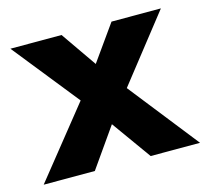

<svg xmlns="http://www.w3.org/2000/svg" viewBox="-75 -546 682 631"><g transform="rotate(-15 266.0 -230.0)"><path d="M354 -460 268 -339 184 -460H10L189 -236L0 0H174L268 -134L364 0H532L346 -236L522 -460Z"/></g></svg>

Font: Jost
Style: Bold
Weight: 700
Version: Version 3.710